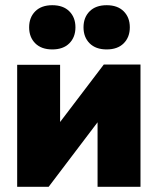

<svg xmlns="http://www.w3.org/2000/svg" viewBox="-20 -718 606 738"><path d="M46 -469H211V-249L379 -470H520V0H355V-248L167 0H46ZM181 -528Q139 -528 115.5 -551.5Q92 -575 92 -613Q92 -651 115.5 -674.5Q139 -698 181 -698Q223 -698 246.5 -674.5Q270 -651 270 -613Q270 -575 246.5 -551.5Q223 -528 181 -528ZM390 -528Q348 -528 324.5 -551.5Q301 -575 301 -613Q301 -651 324.5 -674.5Q348 -698 390 -698Q432 -698 455.5 -674.5Q479 -651 479 -613Q479 -575 455.5 -551.5Q432 -528 390 -528Z"/></svg>

Font: Tilda Sans Black
Style: Regular
Weight: 900
Designer: ParaType Ltd
Foundry: ParaType Ltd
Version: Version 1.009